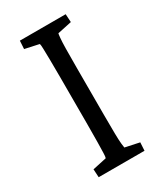

<svg xmlns="http://www.w3.org/2000/svg" viewBox="-151 -635 596 698"><g transform="rotate(-30 147.0 -286.5)"><path d="M51.8 0 49.8 -34.2 108.4 -46.9Q110.4 -51.8 110.8 -68.4Q111.3 -85 111.8 -114.7Q112.3 -144.5 112.3 -188.5V-383.8Q112.3 -428.7 111.8 -459Q111.3 -489.3 110.8 -505.9Q110.4 -522.5 108.4 -526.4L49.8 -539.1L51.8 -573.2H244.1L246.1 -539.1L186.5 -526.4Q185.5 -523.4 184.1 -508.8Q182.6 -494.1 182.1 -464.4Q181.6 -434.6 181.6 -383.8V-188.5Q181.6 -139.6 182.1 -109.4Q182.6 -79.1 184.1 -64.9Q185.5 -50.8 186.5 -46.9L246.1 -34.2L244.1 0Z"/></g></svg>

Font: Crimson Pro Light
Style: Regular
Weight: 300
Designer: Jacques Le Bailly
Foundry: Baron von Fonthausen
Version: Version 1.003